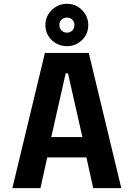

<svg xmlns="http://www.w3.org/2000/svg" viewBox="-20 -974 690 994"><path d="M608 0H462.5L427.5 -159H224.5L189.5 0H44L212.5 -700H439.5ZM320 -594.5 245.5 -264.5H406.5L332 -594.5ZM327.5 -735Q281 -735 248 -766.2Q215 -797.5 215 -845Q215 -875 230.2 -900Q245.5 -925 271 -939.8Q296.5 -954.5 327.5 -954.5Q357 -954.5 381.8 -939.8Q406.5 -925 421.8 -900Q437 -875 437 -845Q437 -797.5 404.2 -766.2Q371.5 -735 327.5 -735ZM327.5 -805Q343 -805 354.2 -816.2Q365.5 -827.5 365.5 -846Q365.5 -861.5 354.2 -872.2Q343 -883 327.5 -883Q309.5 -883 298.5 -872.2Q287.5 -861.5 287.5 -846Q287.5 -827.5 298.5 -816.2Q309.5 -805 327.5 -805Z"/></svg>

Font: Trispace SemiBold
Style: Regular
Weight: 600
Designer: Tyler Finck
Foundry: Etcetera Type Company
Version: Version 1.210; ttfautohint (v1.8.3)